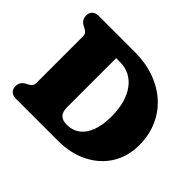

<svg xmlns="http://www.w3.org/2000/svg" viewBox="-152 -923 1147 1147"><g transform="rotate(45 421.0 -350.0)"><path d="M40 -51Q40 -88 73 -105.5L89 -114Q100.5 -120 107.8 -128.8Q115 -137.5 115 -157V-543Q115 -562.5 107.8 -571.2Q100.5 -580 89 -586L73 -594.5Q40 -612 40 -649Q40 -672.5 54.2 -686.2Q68.5 -700 97.5 -700H398Q491 -700 567.2 -672.5Q643.5 -645 698.5 -594.8Q753.5 -544.5 783 -475.8Q812.5 -407 812.5 -324Q812.5 -230.5 767.5 -157.2Q722.5 -84 640.2 -42Q558 0 446.5 0H97.5Q68 0 54 -13.8Q40 -27.5 40 -51ZM424 -105Q465.5 -105 499.5 -128.8Q533.5 -152.5 553.8 -202.2Q574 -252 574 -329.5Q574 -389 560.8 -437.8Q547.5 -486.5 522.2 -521.8Q497 -557 460.8 -576Q424.5 -595 378.5 -595H347V-181Q347 -140.5 365 -122.8Q383 -105 417.5 -105Z"/></g></svg>

Font: Fraunces SuperSoft Wonky
Style: Regular
Weight: 900
Version: Version 1.000;[b76b70a41]